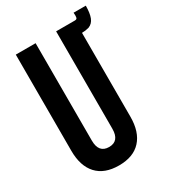

<svg xmlns="http://www.w3.org/2000/svg" viewBox="-184 -824 812 922"><g transform="rotate(-30 222.0 -363.5)"><path d="M35.2 -700.2H145V-160.2Q145 -91.8 202.1 -91.8Q258.8 -91.8 258.8 -160.2V-700.2H362.8Q375 -700.2 376 -710Q377.9 -718.8 376 -735.8H443.8Q443.8 -694.8 434.3 -670.4Q424.8 -646 401.9 -637.2Q382.3 -631.8 362.8 -631.8V-167Q362.8 -82.5 321 -36.9Q279.3 8.8 199.2 8.8Q119.1 8.8 77.1 -36.9Q35.2 -82.5 35.2 -167Z"/></g></svg>

Font: VL Bebas Neue Bold
Style: Regular
Weight: 700
Designer: Ryoichi Tsunekawa
Foundry: Ryoichi Tsunekawa
Version: Version 1.300